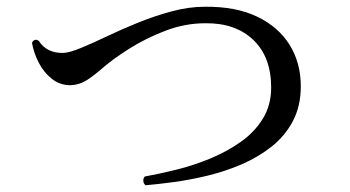

<svg xmlns="http://www.w3.org/2000/svg" viewBox="-20 -631 1040 570"><path d="M412 -81Q406 -86 405.5 -94Q405 -102 410 -107Q454 -115 504.5 -127.5Q555 -140 604.5 -160.5Q654 -181 695 -210Q736 -239 760.5 -279Q785 -319 785 -371Q785 -462 732 -512.5Q679 -563 590 -562Q529 -562 470.5 -539.5Q412 -517 363 -486Q314 -455 281 -426Q253 -402 233.5 -390.5Q214 -379 189 -378Q158 -378 134 -397Q110 -416 95 -445Q80 -474 75 -504Q82 -518 95 -510Q119 -472 170 -474Q187 -475 220 -488.5Q253 -502 296 -522.5Q339 -543 388 -563Q437 -583 488.5 -597Q540 -611 588 -611Q680 -612 743.5 -581.5Q807 -551 840 -497.5Q873 -444 873 -375Q873 -316 849.5 -271.5Q826 -227 786 -195.5Q746 -164 697 -143Q648 -122 596 -109.5Q544 -97 496 -90.5Q448 -84 412 -81Z"/></svg>

Font: Zen Old Mincho Medium
Style: Regular
Weight: 500
Designer: Yoshimichi Ohira
Foundry: Positype
Version: Version 1.500